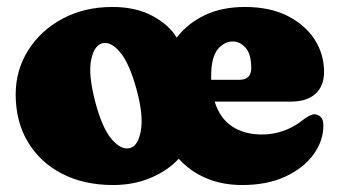

<svg xmlns="http://www.w3.org/2000/svg" viewBox="-20 -517 974 551"><path d="M302.5 -497Q370 -497 417.8 -471.2Q465.5 -445.5 487 -409Q518.5 -450 567.8 -473.5Q617 -497 683 -497Q754 -497 804.8 -471.5Q855.5 -446 882.8 -403.8Q910 -361.5 910 -311Q910 -270 885.2 -247.8Q860.5 -225.5 816 -225.5H596Q611 -177.5 646.2 -154.2Q681.5 -131 732 -131Q762.5 -131 792 -141Q821.5 -151 845.5 -170Q871 -190 883.5 -189Q892.5 -188.5 900.2 -181.5Q908 -174.5 908 -157Q908 -112.5 879.5 -73.5Q851 -34.5 798.8 -10.2Q746.5 14 675 14Q617 14 570.8 -6Q524.5 -26 493 -61.5Q461 -27 412.2 -6.5Q363.5 14 304.5 14Q221 14 158 -18.5Q95 -51 60 -109.5Q25 -168 25 -246Q25 -315.5 60.8 -372.5Q96.5 -429.5 159.2 -463.2Q222 -497 302.5 -497ZM586 -298.5Q586 -293 586 -288H667Q701 -288 701 -321.5Q701 -362 684.8 -380Q668.5 -398 648 -398Q623 -398 604.5 -375Q586 -352 586 -298.5ZM353 -92Q376.5 -98.5 384.2 -142Q392 -185.5 372.5 -258Q352 -334.5 324.8 -367Q297.5 -399.5 272.5 -392.5Q250 -386 241.5 -344.8Q233 -303.5 253 -226Q273 -149.5 300.5 -117.5Q328 -85.5 353 -92Z"/></svg>

Font: Fraunces 9pt SuperSoft Black
Style: Regular
Weight: 900
Version: Version 1.000;[b76b70a41]